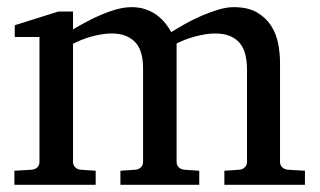

<svg xmlns="http://www.w3.org/2000/svg" viewBox="-20 -514 890 534"><path d="M604 0V-39.1L646 -42Q655.3 -43 661.1 -48.8Q667 -54.7 667 -64V-318.8Q667 -342.3 662.6 -361.1Q658.2 -379.9 647.7 -393.1Q637.2 -406.2 620.1 -413.6Q603 -420.9 578.1 -420.9Q565.4 -420.9 551.5 -418.7Q537.6 -416.5 523.7 -412.8Q509.8 -409.2 496.3 -404.1Q482.9 -398.9 471.2 -393.1V-64Q471.2 -54.7 477.1 -48.8Q482.9 -43 492.2 -42L534.2 -39.1V0H314.9V-39.1L356.9 -42Q366.2 -43 372.1 -48.8Q377.9 -54.7 377.9 -64V-325.2Q377.9 -346.2 373.3 -364Q368.7 -381.8 358.2 -394.3Q347.7 -406.7 330.8 -413.8Q314 -420.9 290 -420.9Q275.9 -420.9 260.5 -418.2Q245.1 -415.5 231 -411.4Q216.8 -407.2 204.3 -402.1Q191.9 -397 183.1 -392.1V-64Q183.1 -54.7 189 -48.8Q194.8 -43 204.1 -42L246.1 -39.1V0H20V-39.1L68.8 -42Q78.1 -43 84 -48.8Q89.8 -54.7 89.8 -64V-411.1H21V-443.8L142.1 -481.9H183.1V-432.1Q199.7 -442.4 220 -453.1Q240.2 -463.9 261.7 -473.1Q283.2 -482.4 304.9 -488.3Q326.7 -494.1 346.2 -494.1Q367.7 -494.1 385.3 -488Q402.8 -481.9 416.3 -471.9Q429.7 -461.9 439.7 -449.5Q449.7 -437 456.1 -424.8Q471.2 -434.1 492.7 -446.3Q514.2 -458.5 538.1 -469Q562 -479.5 585.9 -486.8Q609.9 -494.1 629.9 -494.1Q669.4 -494.1 694.3 -479.7Q719.2 -465.3 733.6 -443.1Q748 -420.9 753.4 -393.6Q758.8 -366.2 758.8 -340.8V-64Q758.8 -54.7 764.9 -48.8Q771 -43 779.8 -42L828.1 -39.1V0Z"/></svg>

Font: Charis SIL
Style: Regular
Weight: 400
Foundry: SIL International
Version: Version 4.112